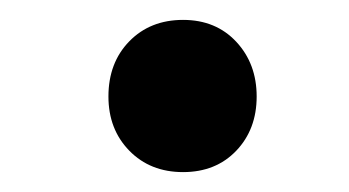

<svg xmlns="http://www.w3.org/2000/svg" viewBox="-20 -666 351 193"><path d="M89 -569Q89 -603 110 -624.5Q131 -646 164 -646Q197 -646 217.5 -624Q238 -602 238 -569Q238 -536 217.5 -514.5Q197 -493 164 -493Q131 -493 110 -514.5Q89 -536 89 -569Z"/></svg>

Font: Noto Sans SemiCondensed ExtraBold
Style: Regular
Weight: 800
Width: 4
Designer: Monotype Design Team
Foundry: Monotype Imaging Inc.
Version: Version 2.013; ttfautohint (v1.8.4.7-5d5b)